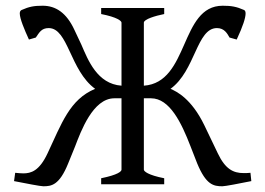

<svg xmlns="http://www.w3.org/2000/svg" viewBox="-20 -643 926 670"><path d="M857 -11 854 -40C845 -39 837 -39 830 -39C794 -39 766 -53 740 -108L693 -206C648 -299 596 -324 575 -333C662 -396 666 -545 737 -545C763 -545 773 -526 781 -512L806 -505C828 -552 837 -581 837 -596C837 -603 835 -606 832 -608C805 -620 787 -623 757 -623C607 -623 641 -355 482 -344V-564C482 -576 523 -588 553 -594V-615H333V-594C389 -583 404 -570 404 -564V-344C319 -350 287 -434 264 -487L240 -538C212 -599 174 -623 129 -623C99 -623 82 -620 55 -608C51 -606 49 -602 49 -596C49 -578 65 -540 81 -505L105 -512C117 -529 124 -545 150 -545C218 -545 224 -397 312 -333C223 -296 195 -212 146 -108C117 -46 88 -38 61 -38C53 -38 44 -39 33 -40L29 -11C70 -3 121 7 131 7C159 7 187 4 218 -73L242 -132C262 -184 304 -300 379 -300H404V-51C404 -45 392 -33 333 -21V0H553V-21C497 -32 482 -45 482 -51V-300H507C572 -300 613 -215 645 -132L668 -73C699 2 725 7 756 7C766 7 817 -3 857 -11Z"/></svg>

Font: Temporarium
Style: Regular
Weight: 400
Version: Version 1.1